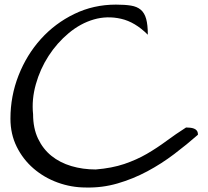

<svg xmlns="http://www.w3.org/2000/svg" viewBox="-20 -832 925 853"><path d="M26.4 -304.7Q26.4 -405.3 62.5 -497.1Q98.6 -588.9 161.6 -658.7Q224.6 -728.5 310.1 -770Q395.5 -811.5 495.1 -811.5Q535.2 -811.5 562 -807.1Q588.9 -802.7 605.5 -788.6Q622.1 -774.4 629.4 -748Q636.7 -721.7 636.7 -677.7Q580.1 -734.4 518.1 -748.5Q456.1 -762.7 397 -745.6Q337.9 -728.5 285.6 -685.1Q233.4 -641.6 195.8 -583.5Q158.2 -525.4 139.2 -457.5Q120.1 -389.6 127 -324.2Q127 -262.7 148.9 -216.3Q170.9 -169.9 208.5 -139.6Q246.1 -109.4 296.9 -94.2Q347.7 -79.1 405.3 -79.1Q477.5 -85 532.2 -103.5Q586.9 -122.1 632.3 -148.4Q677.7 -174.8 719.2 -205.6Q760.7 -236.3 806.6 -265.6Q815.4 -265.6 824.7 -264.6Q834 -263.7 841.8 -260.7Q849.6 -257.8 854.5 -251.5Q859.4 -245.1 859.4 -233.4Q810.5 -190.4 753.9 -147.5Q697.3 -104.5 634.3 -70.8Q571.3 -37.1 502.4 -17.1Q433.6 2.9 361.3 1Q296.9 1 236.3 -21Q175.8 -43 128.9 -83.5Q82 -124 54.2 -180.2Q26.4 -236.3 26.4 -304.7Z"/></svg>

Font: Architects Daughter-petzku
Style: Regular
Weight: 400
Designer: Kimberly Geswein
Foundry: Kimberly Geswein
Version: Version 1.000 2010 initial release